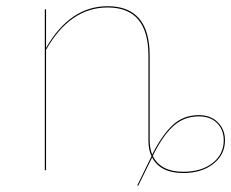

<svg xmlns="http://www.w3.org/2000/svg" viewBox="-20 -547 743 617"><path d="M703 -96Q703 -50 665.5 -20.5Q628 9 569 9Q495 9 469 -41L424 50L421 49L467 -45Q457 -65 457 -96V-368Q457 -523 326 -523Q205 -523 128 -387V0H124V-517H128V-393Q205 -527 326 -527Q461 -527 461 -368V-96Q461 -71 469 -50Q500 -112 534.5 -144.5Q569 -177 619 -177Q657 -177 680 -154Q703 -131 703 -96ZM699 -96Q699 -130 677.5 -151.5Q656 -173 619 -173Q570 -173 535.5 -140.5Q501 -108 471 -46Q496 5 569 5Q627 5 663 -23Q699 -51 699 -96Z"/></svg>

Font: FiraGO Four
Style: Regular
Weight: 100
Designer: bBox Type
Foundry: bBox Type GmbH
Version: Version 1.001